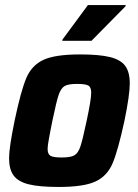

<svg xmlns="http://www.w3.org/2000/svg" viewBox="-20 -734 548 762"><path d="M16 -106Q16 -148 38 -255Q63 -374 84.5 -424.5Q106 -475 152.5 -496.5Q199 -518 298 -518Q374 -518 416.5 -507.5Q459 -497 477 -472.5Q495 -448 495 -403Q495 -357 474 -255Q448 -135 426.5 -85Q405 -35 358.5 -13.5Q312 8 213 8Q136 8 94 -2.5Q52 -13 34 -37.5Q16 -62 16 -106ZM324 -255Q342 -339 342 -366Q342 -388 330.5 -394.5Q319 -401 286 -401Q251 -401 236.5 -392.5Q222 -384 213 -358Q204 -332 188 -255Q188 -255 181 -220Q180 -213 174.5 -185Q169 -157 169 -143Q169 -122 180.5 -115.5Q192 -109 225 -109Q260 -109 275 -117.5Q290 -126 299 -152.5Q308 -179 324 -255ZM227 -572 228 -577 329 -714H479L478 -709L343 -572Z"/></svg>

Font: Saira Semi Condensed
Style: Bold Italic
Weight: 700
Width: 4
Italic angle: -12°
Designer: Hector Gatti with collaboration of the Omnibus-Type team
Foundry: Omnibus-Type
Version: Version 1.001; ttfautohint (v1.8)